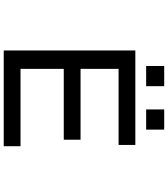

<svg xmlns="http://www.w3.org/2000/svg" viewBox="45 -966 909 1040"><g transform="rotate(90 500.0 -445.5)"><path d="M336.9 -782.2V-879.9H446.3V-782.2ZM572.3 -782.2V-879.9H681.6V-782.2ZM252.9 -10.7V-723.6H764.6V-632.8H352.5V-426.8H736.3V-335.9H352.5V-101.6H771.5V-10.7Z"/></g></svg>

Font: Kosugi
Style: Regular
Weight: 400
Version: Version 4.002